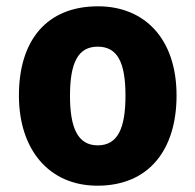

<svg xmlns="http://www.w3.org/2000/svg" viewBox="-20 -672 620 609"><path d="M540 -369C540 -551 437 -652 291 -652C128 -652 40 -544 40 -369C40 -198 135 -83 289 -83C454 -83 540 -199 540 -369ZM202 -368C202 -474 228 -524 290 -524C353 -524 378 -473 378 -369C378 -264 353 -211 290 -211C228 -211 202 -264 202 -368Z"/></svg>

Font: Noto Sans Kannada UI SemiCondensed ExtraBold
Style: Regular
Weight: 800
Width: 4
Designer: Jelle Bosma - Monotype Design Team
Foundry: Monotype Imaging Inc.
Version: Version 2.005